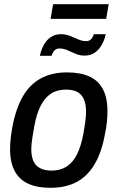

<svg xmlns="http://www.w3.org/2000/svg" viewBox="-20 -883 561 915"><path d="M220 12Q157 12 114.5 -7.5Q72 -27 50 -68Q28 -109 28 -173Q28 -197 31 -223.5Q34 -250 39 -278Q56 -368 90 -425.5Q124 -483 176.5 -510.5Q229 -538 299 -538Q363 -538 406 -518.5Q449 -499 470.5 -458Q492 -417 492 -353Q492 -329 489.5 -303Q487 -277 481 -248Q465 -158 431 -100.5Q397 -43 345 -15.5Q293 12 220 12ZM226 -70Q268 -70 298 -89.5Q328 -109 347.5 -148.5Q367 -188 378 -249Q383 -277 385.5 -295.5Q388 -314 389 -327.5Q390 -341 390 -351Q390 -387 379.5 -410.5Q369 -434 348 -445Q327 -456 294 -456Q252 -456 222.5 -436.5Q193 -417 173.5 -378.5Q154 -340 143 -279Q138 -251 135 -231.5Q132 -212 130.5 -198.5Q129 -185 129 -174Q129 -138 139.5 -115Q150 -92 172 -81Q194 -70 226 -70ZM170 -617Q176 -646 189 -669.5Q202 -693 222.5 -706.5Q243 -720 270 -720Q293 -720 313.5 -712Q334 -704 352.5 -695.5Q371 -687 391 -687Q405 -687 413.5 -695.5Q422 -704 427 -720H484Q478 -692 464.5 -668.5Q451 -645 431 -631.5Q411 -618 383 -618Q360 -618 340.5 -626.5Q321 -635 302 -643.5Q283 -652 263 -652Q249 -652 240 -643Q231 -634 226 -617ZM221 -793 233 -863H498L486 -793Z"/></svg>

Font: Archivo SemiCondensed Medium
Style: Italic
Weight: 500
Width: 4
Italic angle: -10°
Designer: Hector Gatti
Foundry: Omnibus-Type
Version: Version 2.001